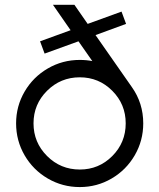

<svg xmlns="http://www.w3.org/2000/svg" viewBox="-20 -756 652 786"><path d="M162.6 -536.6 144 -586.9 269 -632.3 196.8 -736.3H284.7L338.9 -658.2L477.5 -708.5L496.1 -658.2L371.1 -612.3L519.5 -399.9Q566.4 -334 566.4 -251Q566.4 -180.2 531.5 -120.1Q496.6 -60.1 436.8 -25.1Q377 9.8 306.6 9.8Q235.8 9.8 175.8 -25.1Q115.7 -60.1 80.8 -120.1Q45.9 -180.2 45.9 -251Q45.9 -321.3 80.8 -381.1Q115.7 -440.9 175.8 -475.8Q235.8 -510.7 306.6 -510.7Q334 -510.7 357.9 -505.9L301.3 -586.9ZM494.6 -251Q494.6 -329.1 439.7 -384.3Q384.8 -439.5 306.6 -439.5Q228 -439.5 172.6 -384.3Q117.2 -329.1 117.2 -251Q117.2 -172.9 172.6 -117.4Q228 -62 306.6 -62Q384.8 -62 439.7 -117.2Q494.6 -172.4 494.6 -251Z"/></svg>

Font: Basically A Sans Serif
Style: Regular
Weight: 400
Designer: Hyung-Suk Kim
Foundry: Mental Design
Version: 1.000